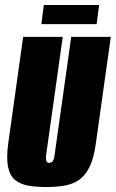

<svg xmlns="http://www.w3.org/2000/svg" viewBox="-20 -739 465 771"><path d="M165 12Q125 12 93.5 6.5Q62 1 41 -16Q20 -33 12.5 -68Q5 -103 13 -163L73 -591H232L165 -115Q164 -104 165 -97Q166 -90 169.5 -87.5Q173 -85 178 -85Q183 -85 187 -87.5Q191 -90 194.5 -97Q198 -104 199 -115L266 -591H425L365 -164Q357 -104 339.5 -68.5Q322 -33 296.5 -16Q271 1 238 6.5Q205 12 165 12ZM146 -642 156 -719H378L368 -642Z"/></svg>

Font: Alumni Sans Thin Black
Style: Italic
Weight: 900
Italic angle: -8°
Version: Version 1.016